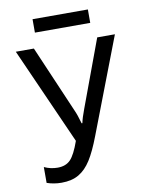

<svg xmlns="http://www.w3.org/2000/svg" viewBox="-95 -937 790 1015"><g transform="rotate(-10 300.0 -429.0)"><path d="M74 -3V-88Q108 -72 146 -72Q190 -72 215 -98Q240 -124 265 -195L34 -714H131L285 -356Q298 -328 311 -281H315Q321 -310 337 -352L471 -714H566L370 -203Q340 -124 311.5 -79Q283 -34 245.5 -12Q208 10 153 10Q111 10 74 -3ZM151 -868H448V-796H151Z"/></g></svg>

Font: Noto Sans Mono UI
Style: Regular
Weight: 400
Monospace: yes
Designer: Monotype Design team
Foundry: Monotype Imaging Inc.
Version: Version 1.000